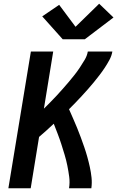

<svg xmlns="http://www.w3.org/2000/svg" viewBox="-20 -1012 640 1032"><path d="M25 0 146 -735H266L216 -428Q233 -445 250.5 -462.5Q268 -480 284.5 -498Q301 -516 317.5 -534.5Q334 -553 350 -572Q366 -591 381 -610Q396 -629 409.5 -649.5Q423 -670 435.5 -691Q448 -712 452 -735H584Q580 -712 568.5 -690.5Q557 -669 543.5 -648.5Q530 -628 515 -608.5Q500 -589 484.5 -570Q469 -551 452.5 -532.5Q436 -514 419.5 -496Q403 -478 386 -460.5Q369 -443 351 -425Q362 -400 373 -375Q384 -350 394.5 -324.5Q405 -299 414.5 -273Q424 -247 433 -221Q442 -195 449.5 -168Q457 -141 463 -113.5Q469 -86 472 -57.5Q475 -29 471 0H351Q356 -31 352 -61.5Q348 -92 342 -121.5Q336 -151 327.5 -179.5Q319 -208 310 -236Q301 -264 290.5 -291.5Q280 -319 269 -347Q250 -329 230 -311Q210 -293 190 -276L145 0ZM317 -801 207 -924 298 -986 386 -868 513 -992 590 -918 436 -801Z"/></svg>

Font: Iosevka Curly Extended Oblique
Style: Bold
Weight: 700
Width: 7
Italic angle: -9°
Monospace: yes
Designer: Belleve Invis
Foundry: Belleve Invis
Version: Version 11.1.0; ttfautohint (v1.8.3)